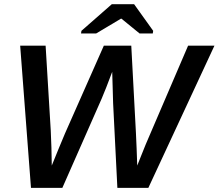

<svg xmlns="http://www.w3.org/2000/svg" viewBox="-20 -909 1058 929"><path d="M471.7 -431.2 281.7 0H129.9L77.6 -688H200.7L225.6 -276.9Q227.5 -237.3 228.8 -194.8Q230 -152.3 230.5 -107.9Q247.6 -150.4 263.7 -189.5Q279.8 -228.5 294.9 -264.2L482.4 -688H615.2L637.7 -266.1Q639.6 -229 641.1 -189.5Q642.6 -149.9 644 -107.9Q654.8 -133.8 664.3 -158.7Q673.8 -183.6 685.1 -210.4L890.1 -688H1017.6L697.8 0H547.9L527.3 -410.2Q525.9 -457 524.9 -494.9Q523.9 -532.7 522.9 -561.5Q507.3 -519.5 494.4 -486.8Q481.4 -454.1 471.7 -431.2ZM565.4 -818.8 445.3 -747.1H372.1L374 -759.8L521 -888.7H628.9L721.2 -759.8L719.2 -747.1H655.3L567.4 -818.8Z"/></svg>

Font: Arimo SemiBold
Style: Italic
Weight: 600
Italic angle: -12°
Version: Version 1.33